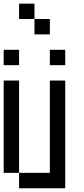

<svg xmlns="http://www.w3.org/2000/svg" viewBox="-20 -1103 457 1040"><path d="M0 -166.7V-666.7H83.3V-166.7ZM83.3 -1000V-1083.3H166.7V-1000ZM0 -750V-833.3H83.3V-750ZM83.3 -166.7H250V-666.7H333.3V-83.3H83.3ZM250 -1000V-916.7H166.7V-1000ZM250 -750V-833.3H333.3V-750Z"/></svg>

Font: Galmuri11 Condensed
Style: Regular
Weight: 400
Width: 3
Designer: Lee Minseo (quiple)
Version: Version 2.399;hotconv 1.1.1;makeotfexe 2.6.0 DEVELOPMENT